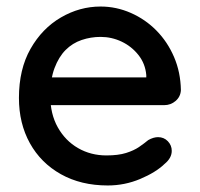

<svg xmlns="http://www.w3.org/2000/svg" viewBox="-20 -558 612 588"><path d="M310 10Q228 10 166.5 -24.5Q105 -59 71.5 -119.5Q38 -180 38 -258Q38 -346 73.5 -408.5Q109 -471 166.5 -504.5Q224 -538 288 -538Q336 -538 380.5 -518.5Q425 -499 459 -464.5Q493 -430 513 -383.5Q533 -337 534 -282Q533 -262 518 -249Q503 -236 483 -236H95L71 -321H447L428 -303V-328Q425 -363 404 -389.5Q383 -416 352.5 -430.5Q322 -445 288 -445Q258 -445 230 -435.5Q202 -426 181 -405Q160 -384 147 -349.5Q134 -315 134 -264Q134 -209 157 -168Q180 -127 219 -104.5Q258 -82 306 -82Q342 -82 366 -89.5Q390 -97 406 -108Q422 -119 434 -129Q450 -138 464 -138Q482 -138 494 -125.5Q506 -113 506 -96Q506 -74 484 -56Q457 -30 409.5 -10Q362 10 310 10Z"/></svg>

Font: Quicksand Light SemiBold
Style: Regular
Weight: 600
Version: Version 3.004